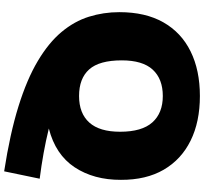

<svg xmlns="http://www.w3.org/2000/svg" viewBox="-49 -741 982 924"><g transform="rotate(90 442.0 -279.0)"><path d="M804.5 192Q623 164 492.2 123.2Q361.5 82.5 273.8 30.2Q186 -22 134.2 -83.8Q82.5 -145.5 60.5 -215.8Q38.5 -286 38.5 -362.5Q38.5 -488 87.5 -574.2Q136.5 -660.5 227.2 -705.2Q318 -750 442 -750Q566.5 -750 657 -705.2Q747.5 -660.5 796.8 -575.8Q846 -491 845.5 -370Q846 -239.5 785 -147.2Q724 -55 598.5 -23Q657.5 -8.5 717.2 2.2Q777 13 840 21ZM442 -168.5Q525.5 -168.5 569.8 -217.8Q614 -267 614 -366Q614 -471 569 -521.2Q524 -571.5 442 -571.5Q360 -571.5 315.2 -523Q270.5 -474.5 270.5 -374Q270.5 -266 314 -217.2Q357.5 -168.5 442 -168.5Z"/></g></svg>

Font: Encode Sans SemiExpanded SemiExpanded Black
Style: Regular
Weight: 900
Width: 6
Designer: Multiple Designers
Foundry: Impallari Type
Version: Version 3.000; ttfautohint (v1.8.3) -l 8 -r 50 -G 200 -x 14 